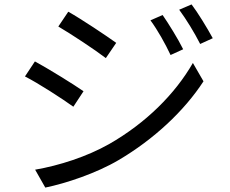

<svg xmlns="http://www.w3.org/2000/svg" viewBox="-20 -814 1040 869"><path d="M716 -746 661 -722C694 -677 727 -618 752 -565L809 -591C786 -638 741 -710 716 -746ZM847 -794 791 -770C824 -725 859 -668 886 -615L943 -641C918 -687 874 -759 847 -794ZM289 -761 244 -694C302 -660 411 -588 459 -551L506 -620C463 -651 348 -728 289 -761ZM139 -46 185 35C278 16 416 -30 516 -89C676 -183 814 -312 901 -446L853 -529C772 -388 640 -257 474 -162C373 -105 249 -65 139 -46ZM138 -536 93 -468C154 -437 262 -367 312 -331L358 -401C314 -432 197 -504 138 -536Z"/></svg>

Font: Noto Sans JP Regular
Style: Regular
Weight: 400
Designer: Ryoko NISHIZUKA (kana & ideographs); Paul D. Hunt (Latin, Greek & Cyrillic); Wenlong ZHANG (bopomofo); Sandoll Communica
Foundry: Adobe Systems Incorporated
Version: Version 1.004;PS 1.004;hotconv 1.0.82;makeotf.lib2.5.63406